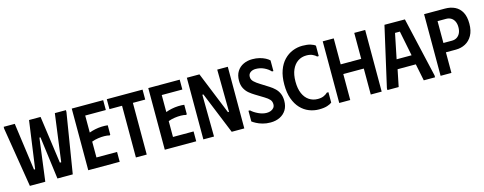

<svg xmlns="http://www.w3.org/2000/svg" viewBox="-29 -1403 5308 2106"><g transform="rotate(-15 2625.5 -349.5)"><path d="M13 -700H139L213 -161H226L301 -700H432L507 -161H522L594 -700H720V-678L610 0H436L373 -484H361L298 0H123L13 -678Z M1143 -700V-588H909V-395Q941 -407 977.5 -414.5Q1014 -422 1051 -423.5Q1088 -425 1120 -421V-314L1111 -308Q1087 -315 1053 -315.5Q1019 -316 981 -310.5Q943 -305 909 -292V-112H1143V0H786V-700Z M1590 -700V-587H1450V0H1327V-587H1184V-700Z M2012 -700V-588H1778V-395Q1810 -407 1846.5 -414.5Q1883 -422 1920 -423.5Q1957 -425 1989 -421V-314L1980 -308Q1956 -315 1922 -315.5Q1888 -316 1850 -310.5Q1812 -305 1778 -292V-112H2012V0H1655V-700Z M2438 -700H2558V0H2415L2221 -476H2209L2214 0H2093V-700H2236L2431 -219H2443Z M3060 -179Q3060 -119 3034 -76.5Q3008 -34 2961.5 -11Q2915 12 2855 12Q2806 12 2765.5 0.5Q2725 -11 2695.5 -27Q2666 -43 2652 -54V-175H2669Q2700 -146 2748 -123.5Q2796 -101 2841 -101Q2867 -101 2888 -109.5Q2909 -118 2922 -134Q2935 -150 2935 -174Q2935 -206 2916.5 -227Q2898 -248 2860 -271L2765 -329Q2735 -347 2705.5 -371Q2676 -395 2656.5 -431.5Q2637 -468 2637 -520Q2637 -583 2664 -625.5Q2691 -668 2736.5 -689.5Q2782 -711 2837 -711Q2883 -711 2919.5 -701.5Q2956 -692 2984 -677.5Q3012 -663 3029 -646V-525H3013Q2984 -557 2940 -577.5Q2896 -598 2847 -598Q2811 -598 2786.5 -580.5Q2762 -563 2762 -530Q2762 -498 2787.5 -474Q2813 -450 2851 -427L2943 -369Q2977 -348 3003.5 -322Q3030 -296 3045 -261.5Q3060 -227 3060 -179Z M3106 -350Q3106 -443 3130.5 -511Q3155 -579 3198 -623.5Q3241 -668 3295 -689.5Q3349 -711 3407 -711Q3463 -711 3499.5 -699.5Q3536 -688 3552 -673V-555H3534Q3519 -571 3491 -584Q3463 -597 3422 -597Q3367 -597 3324.5 -568.5Q3282 -540 3257.5 -485Q3233 -430 3233 -350Q3233 -270 3257 -215Q3281 -160 3324 -131.5Q3367 -103 3422 -103Q3463 -103 3491 -116Q3519 -129 3534 -145H3552V-27Q3536 -13 3499.5 -1Q3463 11 3406 11Q3347 11 3293 -10.5Q3239 -32 3197 -76.5Q3155 -121 3130.5 -189Q3106 -257 3106 -350Z M3994 -700H4118V0H3994V-295H3761V0H3636V-700H3761V-405H3994Z M4183 0V-22L4337 -700L4569 -699L4724 -22V0H4596L4557 -192H4350L4311 0ZM4368 -300H4538L4481 -584H4426Z M4787 0V-700H5024Q5088 -700 5136.5 -676Q5185 -652 5212.5 -602Q5240 -552 5240 -471Q5240 -392 5210.5 -339Q5181 -286 5132 -260Q5083 -234 5024 -234H4910V0ZM4910 -340H5008Q5039 -340 5063 -355Q5087 -370 5100.5 -398Q5114 -426 5114 -465Q5114 -504 5100.5 -531.5Q5087 -559 5063 -573.5Q5039 -588 5008 -588H4910Z"/></g></svg>

Font: Phudu Light Medium
Style: Regular
Weight: 500
Version: Version 1.005;gftools[0.9.23]